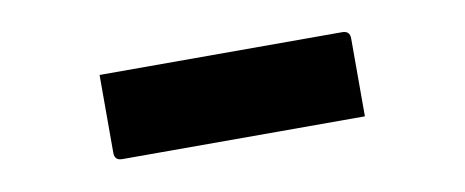

<svg xmlns="http://www.w3.org/2000/svg" viewBox="-29 -847 659 272"><g transform="rotate(-10 300.0 -711.5)"><path d="M120 -773H469Q480 -773 480 -762V-650H131Q120 -650 120 -661Z"/></g></svg>

Font: Recursive Sn Lnr St XBd
Style: Regular
Weight: 800
Version: Version 1.079;hotconv 1.0.112;makeotfexe 2.5.65598; ttfautoh